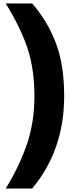

<svg xmlns="http://www.w3.org/2000/svg" viewBox="-20 -880 441 1110"><path d="M179 -324Q179 -481 138.5 -602Q98 -723 13 -860H166Q252 -762 301.5 -635Q351 -508 351 -324Q351 -12 166 210H13Q89 87 134 -41.5Q179 -170 179 -324Z"/></svg>

Font: Exo ExtraBold
Style: Regular
Weight: 800
Designer: Natanael Gama
Foundry: Natanael Gama
Version: Version 1.500